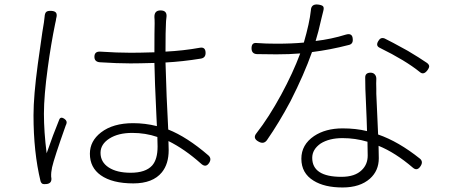

<svg xmlns="http://www.w3.org/2000/svg" viewBox="-20 -797 1982 848"><path d="M168 15Q162 12 159 3Q128 -125 128 -288Q128 -373 147 -514Q154 -567 167 -655Q172 -686 174 -698Q175 -707 177 -723Q178 -739 184.5 -744.5Q191 -750 207 -749Q223 -748 228 -740Q233 -732 228 -715Q228 -712 226.5 -705Q225 -698 224 -694Q205 -602 191 -498Q174 -374 174 -294.5Q174 -215 186 -120Q215 -204 241 -267Q247 -285 266 -271Q278 -262 273 -249Q272 -247 270 -242Q219 -98 210 -58Q205 -35 206 -16Q206 -12 207 -10Q209 14 184 16Q172 17 168 15ZM569 13Q476 13 425 -23Q377 -57 377 -118Q377 -174 426 -212Q479 -253 568 -253Q621 -253 673 -240Q672 -253 671 -281Q663 -448 662 -519Q592 -517 556 -517Q498 -517 421 -522Q397 -524 397 -546Q397 -570 422 -569Q497 -564 558 -564Q594 -564 662 -566Q662 -663 663 -694Q663 -712 662 -721Q661 -751 689 -751Q720 -751 715 -719Q713 -703 713 -695Q711 -665 711 -569Q790 -573 862 -586Q888 -591 888 -563Q888 -541 866 -538Q786 -525 711 -521Q712 -473 716 -371Q717 -343 720 -288Q722 -245 723 -225Q806 -192 900 -111Q916 -97 904 -78Q889 -54 867 -75Q795 -139 724 -174Q725 -160 725 -134Q725 -73 695 -36Q655 13 569 13ZM557 -34Q623 -34 652 -66Q676 -93 676 -150Q676 -176 675 -192Q623 -210 564 -210Q502 -210 463 -185Q424 -160 424 -122Q424 -81 460 -57.5Q496 -34 557 -34Z M1493 31Q1413 31 1365 1Q1311 -32 1311 -96Q1311 -158 1367 -196Q1418 -230 1493 -230Q1552 -230 1601 -218Q1600 -262 1596 -351Q1593 -405 1593 -453Q1592 -476 1617 -476Q1629 -476 1636 -467.5Q1643 -459 1642 -446Q1641 -431 1642 -405Q1642 -391 1642 -383Q1643 -356 1647 -271Q1649 -226 1650 -203Q1740 -172 1835 -96Q1850 -83 1838 -64Q1823 -40 1804 -56Q1726 -123 1652 -153Q1653 -132 1653 -98Q1653 -43 1614 -8Q1570 31 1493 31ZM1488 -16Q1548 -16 1578 -46Q1604 -71 1604 -110Q1604 -148 1603 -171Q1549 -187 1493 -187Q1434 -187 1396 -163Q1359 -137 1359 -100Q1359 -16 1488 -16ZM1123 -171Q1094 -186 1113 -209Q1167 -278 1222 -379Q1274 -475 1306 -561Q1259 -557 1201 -557Q1188 -557 1158.5 -557.5Q1129 -558 1115 -558Q1092 -559 1091 -582Q1090 -610 1114 -607Q1153 -604 1202 -604Q1270 -604 1322 -609Q1347 -695 1353 -751Q1354 -780 1384 -777Q1401 -775 1406.5 -769.5Q1412 -764 1408 -749Q1406 -740 1401 -721Q1385 -650 1374 -616Q1443 -624 1507 -644Q1537 -653 1538 -624Q1540 -602 1519 -598Q1438 -577 1358 -567Q1323 -468 1263 -350Q1213 -256 1159 -178Q1145 -159 1123 -171ZM1834 -479Q1771 -530 1657 -586Q1638 -595 1651 -616Q1661 -634 1679 -627Q1708 -613 1773 -577Q1779 -574 1782 -572Q1831 -543 1866 -519Q1875 -512 1875.5 -505Q1876 -498 1868 -487Q1851 -464 1834 -479Z"/></svg>

Font: GenSenRounded TW L
Style: Regular
Weight: 300
Version: Version 1.501;PS 1;hotconv 16.6.51;makeotf.lib2.5.65220